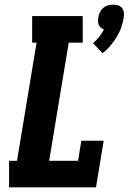

<svg xmlns="http://www.w3.org/2000/svg" viewBox="-20 -804 552 824"><path d="M420 -576 379 -619Q394 -631 405.5 -646Q417 -661 426 -678Q419 -680 413 -685Q407 -690 404 -697.5Q401 -705 400.5 -713Q400 -721 402 -729Q403 -740 408.5 -751Q414 -762 423 -770Q432 -778 443 -781Q454 -784 466 -784Q477 -784 487 -781Q497 -778 503.5 -770Q510 -762 511.5 -751Q513 -740 511 -729Q508 -708 500.5 -686.5Q493 -665 481 -645.5Q469 -626 454 -608Q439 -590 420 -576ZM19 0V-114H53L137 -621H118V-735H335V-621H275L191 -114H315L329 -200H425L392 0Z"/></svg>

Font: Iosevka Slab Heavy Oblique
Style: Regular
Weight: 900
Italic angle: -9°
Monospace: yes
Designer: Belleve Invis
Foundry: Belleve Invis
Version: Version 11.1.1; ttfautohint (v1.8.3)